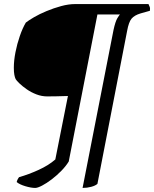

<svg xmlns="http://www.w3.org/2000/svg" viewBox="-20 -724 758 944"><path d="M153 200Q133 200 104.5 191.5Q76 183 62 171Q64 163 67.5 156.5Q71 150 74 147Q120 134 169.5 111.5Q219 89 252 60L314 -252Q283 -251 257 -250.5Q231 -250 212 -250Q185 -250 159 -260Q133 -270 111.5 -285Q90 -300 75.5 -314Q61 -328 57 -335Q53 -343 50.5 -356.5Q48 -370 48 -391Q48 -426 56 -467Q64 -508 77.5 -547Q91 -586 107 -613Q121 -624 147.5 -639.5Q174 -655 209 -669.5Q244 -684 280.5 -694Q317 -704 350 -704H710Q712 -699 715.5 -691.5Q719 -684 717 -671L671 -658Q641 -649 627 -632.5Q613 -616 605 -572L459 180Q449 189 428.5 194.5Q408 200 386 200L538 -576Q547 -618 557 -634.5Q567 -651 570 -653H459L318 70Q304 93 281.5 116Q259 139 234 158Q209 177 187 188.5Q165 200 153 200Z"/></svg>

Font: Texturina Medium 12pt
Style: Italic
Weight: 400
Italic angle: -11°
Version: Version 1.002